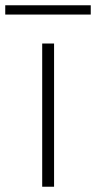

<svg xmlns="http://www.w3.org/2000/svg" viewBox="-78 -708 364 728"><path d="M82 0V-543H127V0ZM-58.1 -652.8V-688H266.1V-652.8Z"/></svg>

Font: SVN-Poppins ExtraLight
Style: Regular
Weight: 200
Designer: Ninad Kale (Devanagari), Jonny Pinhorn (Latin)
Foundry: Indian Type Foundry
Version: Version 3.002 2017